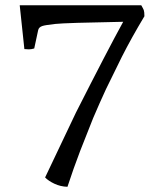

<svg xmlns="http://www.w3.org/2000/svg" viewBox="-20 -532 624 742"><path d="M154.3 153.8Q154.3 153.8 273.4 -96.7Q397.9 -342.3 456.1 -447.8Q233.4 -443.8 193.8 -439.5Q154.3 -435.1 144 -431.6Q129.9 -427.2 127.4 -415L112.3 -344.7Q101.1 -341.3 91.8 -341.3Q82.5 -341.3 74.2 -342.3L56.2 -511.7H525.9Q529.3 -505.4 531.7 -501.2Q534.2 -497.1 535.6 -493.2Q538.1 -485.8 538.1 -469.2Q488.3 -386.2 451.2 -313L389.6 -187.5Q365.2 -134.8 339.8 -75.2L289.6 51.8Q264.2 118.2 240.7 189.9Q213.4 189 190.2 178Q167 167 154.3 153.8Z"/></svg>

Font: Trykker
Style: Regular
Weight: 400
Designer: Magnus Gaarde
Foundry: Magnus Gaarde
Version: Version 1.001